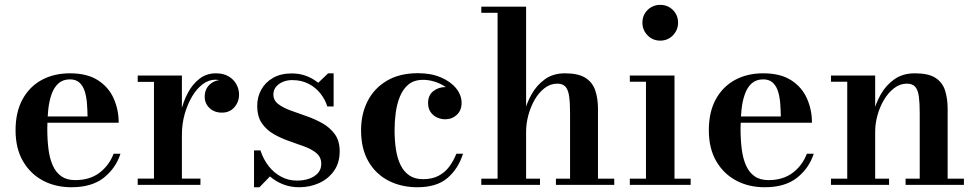

<svg xmlns="http://www.w3.org/2000/svg" viewBox="-20 -778 4106 808"><path d="M280.5 10Q213.5 10 160.5 -18.2Q107.5 -46.5 76.5 -100Q45.5 -153.5 45.5 -230Q45.5 -306.5 74.8 -360Q104 -413.5 155.5 -441.5Q207 -469.5 274.5 -469.5Q347 -469.5 392.2 -440.2Q437.5 -411 458.5 -363.5Q479.5 -316 479.5 -261.5H113V-288H348.5Q348 -314.5 346 -342Q344 -369.5 337 -392.5Q330 -415.5 315 -429.8Q300 -444 274.5 -444Q245.5 -444 226.8 -427.8Q208 -411.5 197.5 -382.8Q187 -354 183 -316.5Q179 -279 179 -236Q179 -189.5 184 -150.2Q189 -111 202 -81.8Q215 -52.5 238 -36.2Q261 -20 296.5 -20Q358 -20 398.8 -51Q439.5 -82 458 -131H487Q467.5 -70.5 417 -30.2Q366.5 10 280.5 10Z M730.5 -210.5Q730.5 -257.5 740.5 -303.5Q750.5 -349.5 770.5 -387Q790.5 -424.5 820 -447Q849.5 -469.5 888.5 -469.5Q920.5 -469.5 942.2 -456.5Q964 -443.5 975 -423Q986 -402.5 986 -380Q986 -349 966.2 -326.5Q946.5 -304 914 -304Q882 -304 861.8 -323.2Q841.5 -342.5 841.5 -370.5Q841.5 -403 862.5 -422.2Q883.5 -441.5 914 -441.5Q934 -441.5 950.2 -433Q966.5 -424.5 975.8 -410.5Q985 -396.5 985 -380H958.5Q958.5 -397.5 949 -411.5Q939.5 -425.5 922.8 -434Q906 -442.5 885.5 -442.5Q858.5 -442.5 833.2 -423.8Q808 -405 788.5 -372.2Q769 -339.5 757.2 -298Q745.5 -256.5 745.5 -210.5ZM745.5 -460V-26.5H823.5V0H559.5V-26.5H628V-433.5H559.5V-460Z M1049 10V-145H1076Q1088.5 -107 1111 -78.5Q1133.5 -50 1163.8 -34Q1194 -18 1230 -18Q1258 -18 1281 -26Q1304 -34 1318 -49.8Q1332 -65.5 1332 -88.5Q1332 -116 1312.5 -132.8Q1293 -149.5 1262.2 -161Q1231.5 -172.5 1197.2 -184.2Q1163 -196 1132.2 -213.5Q1101.5 -231 1082 -259.2Q1062.5 -287.5 1062.5 -333Q1062.5 -369.5 1079.2 -400.2Q1096 -431 1128.5 -450Q1161 -469 1208 -469Q1241.5 -469 1269.5 -458.2Q1297.5 -447.5 1319 -429.5L1361 -469.5H1384V-330H1357.5Q1348.5 -359 1328.8 -384.2Q1309 -409.5 1279 -425.2Q1249 -441 1209 -441Q1188.5 -441 1170.5 -433.5Q1152.5 -426 1141.5 -412.5Q1130.5 -399 1130.5 -380.5Q1130.5 -356 1150.5 -340.5Q1170.5 -325 1202.5 -313.2Q1234.5 -301.5 1270 -289.2Q1305.5 -277 1337.2 -259Q1369 -241 1389.2 -213Q1409.5 -185 1409.5 -141.5Q1409.5 -92.5 1385.5 -58.8Q1361.5 -25 1322.8 -7.5Q1284 10 1238.5 10Q1203 10 1172 -2Q1141 -14 1116 -35.5L1072 10Z M1736.5 10Q1669.5 10 1615.8 -17.2Q1562 -44.5 1530.8 -98Q1499.5 -151.5 1499.5 -230Q1499.5 -298.5 1527.2 -352.8Q1555 -407 1608.5 -438.5Q1662 -470 1739 -470Q1794.5 -470 1835.8 -452.2Q1877 -434.5 1899.8 -406Q1922.5 -377.5 1922.5 -345.5Q1922.5 -313 1902.2 -294.5Q1882 -276 1853.5 -276Q1837 -276 1820.2 -283.2Q1803.5 -290.5 1792.5 -305.8Q1781.5 -321 1781.5 -344.5Q1781.5 -377 1803.2 -394.2Q1825 -411.5 1853.5 -411.5Q1880.5 -411.5 1901 -394.8Q1921.5 -378 1921.5 -345.5H1895.5Q1895.5 -367 1883 -384.8Q1870.5 -402.5 1850.5 -415.2Q1830.5 -428 1807 -435Q1783.5 -442 1761 -442Q1722.5 -442 1699 -422.5Q1675.5 -403 1662.8 -371.2Q1650 -339.5 1645.2 -302.5Q1640.5 -265.5 1640.5 -230Q1640.5 -187 1646.2 -149.5Q1652 -112 1665.5 -84Q1679 -56 1702.2 -40Q1725.5 -24 1760 -24Q1798.5 -24 1825.2 -38Q1852 -52 1870.2 -76.2Q1888.5 -100.5 1900.5 -131H1928.5Q1909 -68.5 1863.5 -29.2Q1818 10 1736.5 10Z M2005.5 0V-26H2074V-724H2005.5V-750H2194V-26H2252.5V0ZM2319.5 0V-26H2379V-303Q2379 -345 2375.2 -372.2Q2371.5 -399.5 2360 -412.8Q2348.5 -426 2325 -426Q2296 -426 2271.8 -407.2Q2247.5 -388.5 2230.2 -358.5Q2213 -328.5 2203.5 -293.2Q2194 -258 2194 -224L2175 -223Q2175 -257 2185 -299.2Q2195 -341.5 2216.5 -380.2Q2238 -419 2272.8 -444.2Q2307.5 -469.5 2357.5 -469.5Q2414 -469.5 2444 -450.2Q2474 -431 2485.2 -397Q2496.5 -363 2496.5 -319.5V-26H2565V0Z M2758.5 -607Q2727 -607 2705.2 -629.2Q2683.5 -651.5 2683.5 -682.5Q2683.5 -714.5 2705.2 -736Q2727 -757.5 2758.5 -757.5Q2790 -757.5 2811.8 -736Q2833.5 -714.5 2833.5 -682.5Q2833.5 -651.5 2811.8 -629.2Q2790 -607 2758.5 -607ZM2818.5 -460V-26H2886.5V0H2630.5V-26H2698.5V-434H2630.5V-460Z M3198 10Q3131 10 3078 -18.2Q3025 -46.5 2994 -100Q2963 -153.5 2963 -230Q2963 -306.5 2992.2 -360Q3021.5 -413.5 3073 -441.5Q3124.5 -469.5 3192 -469.5Q3264.5 -469.5 3309.8 -440.2Q3355 -411 3376 -363.5Q3397 -316 3397 -261.5H3030.5V-288H3266Q3265.5 -314.5 3263.5 -342Q3261.5 -369.5 3254.5 -392.5Q3247.5 -415.5 3232.5 -429.8Q3217.5 -444 3192 -444Q3163 -444 3144.2 -427.8Q3125.5 -411.5 3115 -382.8Q3104.5 -354 3100.5 -316.5Q3096.5 -279 3096.5 -236Q3096.5 -189.5 3101.5 -150.2Q3106.5 -111 3119.5 -81.8Q3132.5 -52.5 3155.5 -36.2Q3178.5 -20 3214 -20Q3275.5 -20 3316.2 -51Q3357 -82 3375.5 -131H3404.5Q3385 -70.5 3334.5 -30.2Q3284 10 3198 10Z M3663 -460V-26H3721.5V0H3477V-26H3545.5V-434H3477V-460ZM3968 -319.5V-26H4036.5V0H3791V-26H3850.5V-303Q3850.5 -345 3846.8 -372.2Q3843 -399.5 3831.5 -412.8Q3820 -426 3796.5 -426Q3767.5 -426 3743 -407.2Q3718.5 -388.5 3700.5 -358.5Q3682.5 -328.5 3672.8 -293.2Q3663 -258 3663 -224L3644.5 -223Q3644.5 -257 3654.5 -299.2Q3664.5 -341.5 3686.2 -380.2Q3708 -419 3743.5 -444.2Q3779 -469.5 3830 -469.5Q3887.5 -469.5 3917 -450.2Q3946.5 -431 3957.2 -397Q3968 -363 3968 -319.5Z"/></svg>

Font: Bodoni Moda 9pt SemiBold
Style: Regular
Weight: 600
Designer: Owen Earl
Foundry: indestructible type
Version: Version 2.005